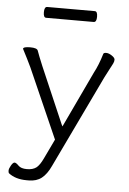

<svg xmlns="http://www.w3.org/2000/svg" viewBox="-57 -716 614 917"><g transform="rotate(5 250.0 -257.5)"><path d="M359 -622H131Q118 -622 118 -648Q118 -674 132 -674H360Q373 -674 373 -648Q373 -622 359 -622ZM34 -465Q35 -475 68 -475Q101 -475 105 -462Q113 -439 133 -391L249 -122L254 -112L381 -381Q402 -420 418 -474Q420 -480 432 -480Q444 -480 459 -470Q474 -460 474 -451Q474 -442 469 -432Q464 -422 453 -401.5Q442 -381 433 -363L221 80Q202 121 177.5 140Q153 159 116 159H106Q52 159 19 133Q16 130 16 120.5Q16 111 25 95.5Q34 80 41.5 80Q49 80 61.5 93Q74 106 102.5 106Q131 106 148 93Q164 80 179 48L224 -46L77 -379Q54 -427 45 -443.5Q36 -460 34 -465Z"/></g></svg>

Font: LXGW WenKai Light
Style: Regular
Weight: 300
Designer: LXGW / Fontworks Inc.
Foundry: LXGW / Fontworks Inc.
Version: Version 1.501; October 10, 2024